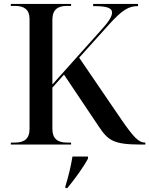

<svg xmlns="http://www.w3.org/2000/svg" viewBox="-20 -734 758 975"><path d="M35 0H341V-10H320C272 -10 246 -30 246 -80V-289L305 -355L482 -91C529 -21 556 0 695 0H718V-10H716C685 -10 659 -36 597 -126L382 -441L534 -610C602 -685 634 -703 681 -703V-714H453V-703C520 -703 549 -695 549 -670C549 -650 531 -622 494 -582L246 -305V-634C246 -684 272 -704 320 -704H341V-714H35V-704H56C103 -704 130 -685 130 -638V-79C130 -29 103 -10 56 -10H35ZM312 212V221H322C361 174 405 113 427 71V61H348C340 111 328 160 312 212Z"/></svg>

Font: Noto Serif Display Medium
Style: Regular
Weight: 500
Designer: Monotype Design Team
Foundry: Monotype Imaging Inc.
Version: Version 2.009